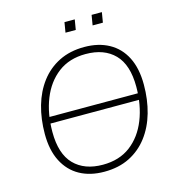

<svg xmlns="http://www.w3.org/2000/svg" viewBox="-127 -987 1004 1101"><g transform="rotate(-15 375.5 -436.0)"><path d="M107 -339 113 -377H688L682 -339ZM357 8Q273 8 211.5 -26Q150 -60 116 -126.5Q82 -193 82 -289Q82 -378 104 -455Q126 -532 170 -590Q214 -648 279 -680.5Q344 -713 429 -713Q513 -713 575 -679Q637 -645 670.5 -579Q704 -513 704 -416Q704 -327 682 -250Q660 -173 616 -115Q572 -57 507.5 -24.5Q443 8 357 8ZM359 -33Q457 -33 523.5 -83.5Q590 -134 624.5 -221Q659 -308 659 -416Q659 -546 597.5 -609Q536 -672 426 -672Q329 -672 262.5 -621.5Q196 -571 161.5 -484.5Q127 -398 127 -289Q127 -159 188.5 -96Q250 -33 359 -33ZM508 -820 518 -880H579L569 -820ZM347 -820 357 -880H418L408 -820Z"/></g></svg>

Font: Nunito Sans 12pt ExtraLight
Style: Italic
Weight: 200
Italic angle: -9°
Designer: Vernon Adams
Foundry: Vernon Adams
Version: Version 3.101;gftools[0.9.27]